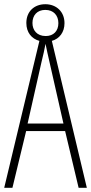

<svg xmlns="http://www.w3.org/2000/svg" viewBox="-20 -891 432 911"><path d="M353 0H392L226 -697C262 -707 286 -738 286 -781C286 -836 247 -871 195 -871C143 -871 105 -837 105 -782C105 -737 130 -707 167 -697L0 0H39L104 -269H289ZM197 -720C155 -720 134 -748 134 -782C134 -818 156 -844 195 -844C234 -844 257 -818 257 -781C257 -744 234 -720 197 -720ZM215 -596 281 -305H111L177 -597C185 -631 191 -654 196 -683C202 -654 207 -630 215 -596Z"/></svg>

Font: Noto Sans Thai Looped ExtraCondensed ExtraLight
Style: Regular
Weight: 200
Width: 2
Designer: Sasikarn Vongin, Ben Mitchell
Foundry: The Fontpad Ltd
Version: Version 1.001